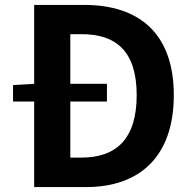

<svg xmlns="http://www.w3.org/2000/svg" viewBox="-20 -761 782 781"><path d="M119 0H330C548 0 687 -124 687 -374C687 -623 548 -741 322 -741H119V-420L33 -415V-348H119ZM266 -120V-348H415V-420H266V-622H312C451 -622 536 -554 536 -374C536 -194 451 -120 312 -120Z"/></svg>

Font: Noto Sans CJK TC
Style: Bold
Weight: 700
Designer: Ryoko NISHIZUKA 西塚涼子 (kana, bopomofo & ideographs); Paul D. Hunt (Latin, Greek & Cyrillic); Sandoll Communications 산돌커뮤니
Foundry: Adobe
Version: Version 2.004;hotconv 1.0.118;makeotfexe 2.5.65603